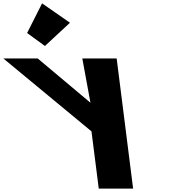

<svg xmlns="http://www.w3.org/2000/svg" viewBox="-372 -860 1025 1140"><path d="M-211.1 -664 -105.2 -587 43.4 -725 -122.1 -840ZM116.7 -513 165.1 -250 -148.3 -513H-352.3L171.2 -80L214.4 260H418.4L320.7 -513Z"/></svg>

Font: Hussar
Style: BdOpOblSeven
Weight: 700
Foundry: Cannot Into Space Fonts
Version: Version 2.00